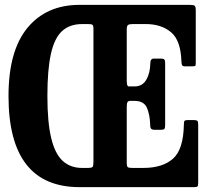

<svg xmlns="http://www.w3.org/2000/svg" viewBox="-20 -770 860 790"><path d="M15 -375Q15 -561 93 -655.5Q171 -750 307.5 -750H760.5Q777 -750 781.2 -746Q785.5 -742 785.5 -726V-516.5Q785.5 -504 784.5 -500.5Q783.5 -497 770 -497H742.5Q731.5 -497 729.2 -501.8Q727 -506.5 726.5 -516.5Q724 -603.5 684 -637.2Q644 -671 579.5 -671H525.5Q512 -671 506.8 -667.2Q501.5 -663.5 501.5 -648.5V-438.5Q501.5 -414.5 509 -414.5H534.5Q566 -414.5 582 -442Q598 -469.5 598.5 -510.5Q598.5 -529 613.5 -529H641.5Q652 -529 655.8 -525.5Q659.5 -522 659.5 -511.5V-256.5Q659.5 -244 656.8 -240Q654 -236 642 -236H614.5Q606.5 -236 602.2 -240Q598 -244 598 -255.5Q597 -296.5 584.8 -325.8Q572.5 -355 533 -355H516.5Q508 -355 504.8 -350Q501.5 -345 501.5 -331V-100.5Q501.5 -85.5 505.8 -82.2Q510 -79 525 -79H569.5Q648.5 -79 691.5 -116.8Q734.5 -154.5 736.5 -256Q736.5 -268.5 739 -272.2Q741.5 -276 752.5 -276H776.5Q788 -276 791.8 -273Q795.5 -270 795.5 -258V-18Q795.5 -6 792.5 -3Q789.5 0 778 0H307.5Q15 0 15 -375ZM341 -671H318Q267 -671 235.5 -642.2Q204 -613.5 189.5 -548.5Q175 -483.5 175 -375Q175 -266.5 190.8 -201.5Q206.5 -136.5 238.2 -107.8Q270 -79 318 -79H339Q357 -79 360.8 -83Q364.5 -87 364.5 -105V-650.5Q364.5 -665.5 360 -668.2Q355.5 -671 341 -671Z"/></svg>

Font: Besley* Condensed Semi
Style: Regular
Weight: 600
Width: 3
Designer: Owen Earl
Foundry: indestructible type*
Version: Version 3.000; ttfautohint (v1.8.3)